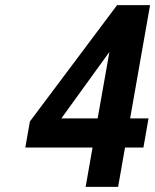

<svg xmlns="http://www.w3.org/2000/svg" viewBox="-20 -731 607 751"><path d="M489 -268 567 -711H438L97 -256L79 -154H342L315 0H442L469 -154H541L561 -268ZM220 -268 408 -528 362 -268Z"/></svg>

Font: Asimov
Style: NarIt
Weight: 500
Designer: Google
Version: Version 2.000980; 2014